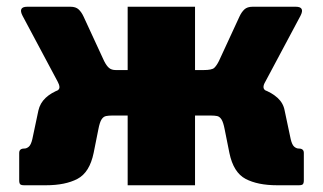

<svg xmlns="http://www.w3.org/2000/svg" viewBox="-20 -550 959 570"><path d="M52 0Q43 0 40 -3Q37 -6 37 -15V-96Q37 -109 52 -109Q59 -109 65.5 -114.5Q72 -120 76 -137L94 -222Q99 -244 115.5 -259.5Q132 -275 158 -284.5Q184 -294 217 -297L303 -342H359V-530H559V-342H616L702 -297Q735 -294 761 -284.5Q787 -275 804 -259.5Q821 -244 825 -222L843 -137Q847 -120 853.5 -114.5Q860 -109 867 -109Q882 -109 882 -96V-15Q882 -6 879 -3Q876 0 867 0H803Q745 0 709 -19Q673 -38 661 -96L647 -166Q643 -187 637.5 -195.5Q632 -204 624.5 -205.5Q617 -207 606 -207H559V0H359V-207H313Q303 -207 295 -205.5Q287 -204 281.5 -195.5Q276 -187 272 -166L258 -96Q246 -38 210 -19Q174 0 116 0ZM324 -262 150 -281Q157 -285 156.5 -292Q156 -299 151 -308L47 -503Q33 -530 61 -530H189Q205 -530 213.5 -522Q222 -514 228 -501L289 -369Q296 -355 303.5 -348.5Q311 -342 324 -342ZM584 -262V-342Q609 -342 616 -348.5Q623 -355 630 -369L691 -501Q697 -514 705.5 -522Q714 -530 730 -530H858Q886 -530 872 -503L768 -308Q756 -288 769 -281Z"/></svg>

Font: Libre Franklin Black
Style: Regular
Weight: 900
Designer: Pablo Impallari, Rodrigo Fuenzalida, Nhung Nguyen
Foundry: Impallari Type
Version: Version 3.000